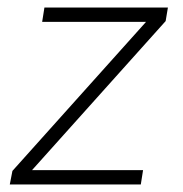

<svg xmlns="http://www.w3.org/2000/svg" viewBox="-20 -490 485 510"><path d="M6 0 13 -36 368 -432H92L98 -470H426L420 -434L65 -38H360L354 0Z"/></svg>

Font: Gantari ExtraLight
Style: Italic
Weight: 250
Italic angle: -10°
Designer: Anugrah Pasau
Foundry: Lafontype
Version: Version 1.000